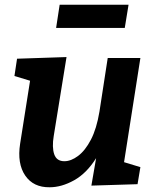

<svg xmlns="http://www.w3.org/2000/svg" viewBox="-20 -779 656 811"><path d="M190 12Q121 13 86.5 -37.5Q52 -88 65 -172L107 -438L41 -458L52 -531L261 -538L207 -205Q199 -157 209 -127.5Q219 -98 252 -98Q280 -98 310 -120.5Q340 -143 364 -189Q388 -235 400 -307L435 -534H573L504 -94L573 -73L561 -1L366 5L386 -111Q346 -47 293 -17.5Q240 12 190 12ZM523 -759 507 -661H217L232 -759Z"/></svg>

Font: Bitter
Style: Bold Italic
Weight: 700
Italic angle: -9°
Designer: Sol Matas, and Bitter project Authors
Foundry: Sol Matas
Version: Version 2.001